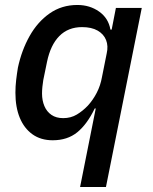

<svg xmlns="http://www.w3.org/2000/svg" viewBox="-20 -552 617 772"><path d="M302 200 365 -116H361Q330 -52 290.5 -20Q251 12 192 12Q144 12 110.5 -12Q77 -36 59.5 -78.5Q42 -121 42 -179Q42 -205 45 -230.5Q48 -256 52 -280Q67 -350 99 -407Q131 -464 179.5 -498Q228 -532 291 -532Q341 -532 378.5 -505.5Q416 -479 424 -433H429L446 -520H550L406 200ZM234 -77Q265 -77 289 -91.5Q313 -106 333 -127Q354 -150 369 -179Q384 -208 390 -242L409 -337Q416 -367 406.5 -391Q397 -415 372.5 -429Q348 -443 310 -443Q254 -443 218.5 -407Q183 -371 169 -303L154 -230Q152 -218 150.5 -203.5Q149 -189 149 -176Q149 -148 158.5 -125.5Q168 -103 187 -90Q206 -77 234 -77Z"/></svg>

Font: IBM Plex Sans Medium
Style: Italic
Weight: 500
Italic angle: -11.31°
Designer: Mike Abbink, Paul van der Laan, Pieter van Rosmalen
Foundry: Bold Monday
Version: Version 3.201